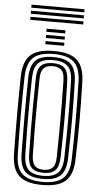

<svg xmlns="http://www.w3.org/2000/svg" viewBox="-68 -1117 610 1166"><g transform="rotate(5 237.0 -534.5)"><path d="M236.5 8.4Q137.7 8.4 94.1 -31.5Q50.5 -71.5 48.7 -163.3Q47.7 -229.2 47.1 -287.5Q46.5 -345.8 46.5 -401.4Q46.5 -457 47.1 -514.6Q47.7 -572.3 48.7 -637.1Q50.5 -728.8 94.2 -768.6Q137.8 -808.4 236.5 -808.4Q333.8 -808.4 377.3 -768.7Q420.8 -728.9 423.6 -637.4Q425.5 -572.6 426.5 -515Q427.5 -457.5 427.4 -402Q427.3 -346.5 426.4 -288Q425.5 -229.5 423.6 -162.7Q420.8 -69.7 376.5 -30.7Q332.1 8.4 236.5 8.4ZM236.5 -10.1Q321 -10.1 359.8 -45.4Q398.5 -80.6 400.7 -163.9Q402.4 -226.1 403.1 -282.8Q403.9 -339.5 403.9 -395.3Q404 -451.1 403.2 -510.2Q402.5 -569.4 400.7 -636.4Q398.5 -719.1 360.1 -754.5Q321.6 -789.9 236.5 -789.9Q148.6 -789.9 111.1 -753.7Q73.6 -717.4 71.6 -636.4Q70.3 -578.5 69.7 -524Q69.1 -469.4 69.1 -413.6Q69.1 -357.7 69.7 -296.4Q70.2 -235.1 71.6 -163.9Q73.2 -78.7 113.3 -44.4Q153.5 -10.1 236.5 -10.1ZM236.5 -28.6Q161.8 -28.6 128.9 -60Q95.9 -91.4 94.5 -163.9Q93.5 -229.3 92.9 -287.4Q92.3 -345.5 92.3 -401.1Q92.3 -456.8 92.9 -514.4Q93.5 -572.1 94.5 -636.4Q95.9 -708.7 128.8 -740Q161.6 -771.4 236.5 -771.4Q309.2 -771.4 342.3 -740.2Q375.4 -709.1 377.8 -635.7Q379.6 -576.9 380.6 -520Q381.5 -463 381.5 -405.8Q381.5 -348.6 380.6 -288.9Q379.7 -229.2 377.8 -164.6Q375.5 -91.1 342.2 -59.9Q308.9 -28.6 236.5 -28.6ZM236.5 -47.2Q294.9 -47.2 324 -73.2Q353 -99.3 354.9 -165.3Q356.5 -226.7 357.3 -284.2Q358.1 -341.7 358.1 -398.3Q358.2 -454.9 357.4 -513.3Q356.7 -571.8 354.9 -635.1Q353 -700.5 324.3 -726.6Q295.5 -752.8 236.5 -752.8Q173.7 -752.8 146.3 -725.5Q118.8 -698.2 117.4 -635.7Q116 -571.6 115.3 -514.3Q114.6 -457 114.6 -401.7Q114.6 -346.3 115.3 -288.2Q116 -230.2 117.4 -164.6Q118.8 -102.4 146.1 -74.8Q173.4 -47.2 236.5 -47.2ZM236.5 -65.7Q186.2 -65.7 163.9 -88.9Q141.5 -112.2 140.5 -165.2Q138.8 -243.1 138.2 -320.3Q137.7 -397.4 138.2 -475.8Q138.8 -554.2 140.5 -635.5Q141.5 -689.5 164.7 -711.9Q187.9 -734.3 236.5 -734.3Q285.8 -734.3 308.1 -711.3Q330.4 -688.3 332 -634.7Q333.8 -574.8 334.8 -518.9Q335.7 -462.9 335.7 -407.1Q335.7 -351.3 334.9 -292.3Q334 -233.2 332.1 -167.1Q330.5 -113.6 308.7 -89.7Q286.9 -65.7 236.5 -65.7ZM236.5 -84.2Q273.1 -84.2 290.6 -102.9Q308.2 -121.6 309.1 -167.7Q309.9 -222.1 310.5 -276Q311.2 -329.9 311.3 -386Q311.5 -442.2 311 -503.2Q310.5 -564.2 309.1 -632.7Q308.2 -679.9 290 -697.9Q271.8 -715.8 236.5 -715.8Q198.9 -715.8 181.6 -697.4Q164.3 -678.9 163.2 -634.7Q161.5 -556.4 160.9 -481.8Q160.3 -407.1 160.8 -329.7Q161.3 -252.3 163.2 -165.6Q164.3 -122 181.3 -103.1Q198.3 -84.2 236.5 -84.2ZM179.9 -920.4V-939.2H294.4V-920.4ZM179.9 -845V-863.8H294.4V-845ZM179.9 -882.7V-901.5H294.4V-882.7ZM75.8 -1058.3V-1076.8H398.8V-1058.3ZM75.8 -984.2V-1002.7H398.8V-984.2ZM75.8 -1021.2V-1039.8H398.8V-1021.2Z"/></g></svg>

Font: Big Shoulders Inline Text Thin
Style: Regular
Weight: 100
Designer: Patric King
Foundry: XO Type Co
Version: Version 2.002